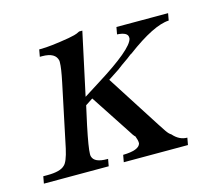

<svg xmlns="http://www.w3.org/2000/svg" viewBox="-79 -496 634 578"><g transform="rotate(-15 238.0 -207.5)"><path d="M485 -399 481 -377Q434 -375 347 -310Q344 -309 338 -304Q332 -299 323 -293Q311 -285 297 -274L262 -251L369 -84Q378 -70 385.5 -59Q393 -48 400 -44Q419 -22 444 -22L440 0H240L244 -22Q294 -23 299 -43Q299 -44 299 -45Q299 -53 294 -66Q290 -68 276 -91L198 -210L175 -195L162 -136Q148 -69 148 -50Q148 -44 149 -42Q155 -22 194 -22H197L193 0H-9L-5 -22H8Q48 -22 62 -36Q73 -45 82 -85L123 -280Q132 -323 132 -340Q132 -343 132 -345Q127 -372 85 -372H78L82 -394H87Q117 -394 176 -404Q186 -406 194.5 -408Q203 -410 212 -415H222L180 -220L229 -251Q346 -324 353 -355Q353 -357 353 -359Q353 -375 320 -377L324 -399Z"/></g></svg>

Font: New Athena Unicode
Style: Italic
Weight: 400
Designer: J. Rusten 1997; rev. by R. Hancock 2001, 2002, rev. by D. Mastronarde 2002-2019
Foundry: Society for Classical Studies (formerly American Philological Association)
Version: Version 5.008